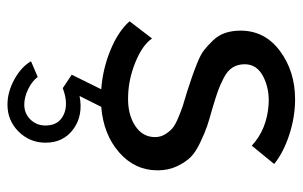

<svg xmlns="http://www.w3.org/2000/svg" viewBox="-168 -382 810 514"><g transform="rotate(90 237.0 -125.0)"><path d="M436 -142C436 -161.3 432.3 -178.7 425 -194C417.7 -209.3 409.5 -221.5 400.5 -230.5C391.5 -239.5 378.2 -248.2 360.5 -256.5C342.8 -264.8 328.5 -270.8 317.5 -274.5C306.5 -278.2 290.3 -283 269 -289C249 -295 233.8 -299.8 223.5 -303.5C213.2 -307.2 201.5 -312.3 188.5 -319C175.5 -325.7 166.2 -333.7 160.5 -343C154.8 -352.3 152 -363 152 -375C152 -397 163.2 -413.7 185.5 -425C207.8 -436.3 233 -441 261 -439C305 -435.7 341.3 -420.7 370 -394L419 -454C398.3 -470.7 372.2 -484.2 340.5 -494.5C308.8 -504.8 277.3 -510 246 -510C196 -510 152.8 -496.5 116.5 -469.5C80.2 -442.5 62 -407.3 62 -364C62 -349.3 64 -335.8 68 -323.5C72 -311.2 78.7 -300.2 88 -290.5C97.3 -280.8 106 -272.8 114 -266.5C122 -260.2 134 -253.8 150 -247.5C166 -241.2 178 -236.7 186 -234L225 -221C243 -215.7 255.7 -211.8 263 -209.5C270.3 -207.2 280.8 -203.2 294.5 -197.5C308.2 -191.8 317.8 -186.5 323.5 -181.5C329.2 -176.5 334.5 -170 339.5 -162C344.5 -154 347 -145 347 -135C347 -112.3 336.5 -94.3 315.5 -81C294.5 -67.7 268.3 -61.7 237 -63C207 -63.7 176.8 -70.2 146.5 -82.5C116.2 -94.8 95 -109.7 83 -127L37 -67C54.3 -47 79.8 -30 113.5 -16C147.2 -2 182.3 6.3 219 9L180 88L216 112C244 101.3 267.7 100.5 287 109.5C306.3 118.5 316 134.7 316 158C316 174 310.7 187.5 300 198.5C289.3 209.5 276 215 260 215C246.7 215 232.8 211.5 218.5 204.5C204.2 197.5 193.3 189 186 179L144 197C154 214.3 170.2 229.2 192.5 241.5C214.8 253.8 237.3 260 260 260C288.7 260 312.8 250 332.5 230C352.2 210 362 186 362 158C362 126 349.8 101.2 325.5 83.5C301.2 65.8 271.7 60.3 237 67L266 9C315.3 5 356 -11 388 -39C420 -67 436 -101.3 436 -142Z"/></g></svg>

Font: Orkney
Style: Regular
Weight: 400
Designer: Samuel Oakes and Alfredo Marco Pradil
Foundry: Alfredo Marco Pradil
Version: 1.0; ttfautohint (v1.5)